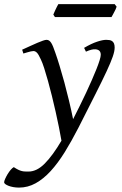

<svg xmlns="http://www.w3.org/2000/svg" viewBox="-108 -646 581 911"><path d="M436 -419.9Q436 -403.3 427 -377.2Q418 -351.1 397.7 -307.4Q377.4 -263.7 344.5 -198.7Q311.5 -133.8 264.2 -40Q231.4 23.9 199 76.2Q166.5 128.4 132.3 165.8Q98.1 203.1 61 223.6Q23.9 244.1 -17.6 244.1Q-32.2 244.1 -45.2 241.7Q-58.1 239.3 -67.6 235.6Q-77.1 231.9 -82.8 227.5Q-88.4 223.1 -88.4 219.2Q-88.4 213.4 -83.7 202.9Q-79.1 192.4 -72.3 180.9Q-65.4 169.4 -57.4 159.9Q-49.3 150.4 -42.5 147Q-30.8 154.8 -21.7 159.2Q-12.7 163.6 -4.9 165.5Q2.9 167.5 10.7 167.7Q18.6 168 27.3 168Q66.9 168 104.7 129.6Q142.6 91.3 183.6 21.5Q178.7 -6.8 171.6 -42.5Q164.6 -78.1 156 -115.7Q147.5 -153.3 138.2 -191.2Q128.9 -229 119.6 -262.2Q110.4 -295.4 101.8 -322Q93.3 -348.6 85.9 -363.8Q74.7 -388.7 66.9 -396.2Q59.1 -403.8 50.8 -403.8Q46.4 -403.8 38.3 -402.1Q30.3 -400.4 22.5 -397.9Q13.2 -395.5 2.9 -392.1L-2.9 -410.2Q17.6 -419.4 36.1 -428Q54.7 -436.5 69.6 -442.9Q84.5 -449.2 95.7 -453.1Q106.9 -457 112.8 -457Q119.6 -457 124.8 -453.6Q129.9 -450.2 134.8 -442.9Q139.6 -435.5 144.3 -423.6Q148.9 -411.6 154.8 -395Q164.1 -368.7 175 -332.8Q186 -296.9 197.3 -255.4Q208.5 -213.9 219.2 -169.2Q230 -124.5 238.8 -80.6Q254.4 -111.3 270.3 -143.3Q286.1 -175.3 300.8 -206.5Q315.4 -237.8 327.9 -266.4Q340.3 -294.9 349.9 -318.8Q359.4 -342.8 364.7 -360.1Q370.1 -377.4 370.1 -386.2Q370.1 -410.6 344.2 -412.1Q328.6 -413.6 299.8 -400.9L291 -418.9Q326.2 -439.5 352.8 -448.2Q379.4 -457 396 -457Q404.3 -457 411.6 -455.8Q418.9 -454.6 424.3 -450.7Q429.7 -446.8 432.9 -439.5Q436 -432.1 436 -419.9ZM445.3 -614.3Q443.8 -608.9 440.7 -602.1Q437.5 -595.2 433.8 -588.4Q430.2 -581.5 426.8 -575.2Q423.3 -568.8 420.9 -564.9H152.8L145 -576.7Q147 -581.5 149.9 -588.1Q152.8 -594.7 156 -601.6Q159.2 -608.4 162.6 -615Q166 -621.6 168.9 -626.5H436Z"/></svg>

Font: Gentium Plus Eur
Style: Italic
Weight: 400
Italic angle: -8°
Designer: J. Victor Gaultney, Annie Olsen, Iska Routamaa, Becca Hirsbrunner
Foundry: SIL International
Version: Version 5.000